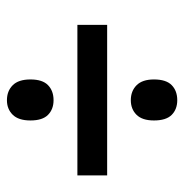

<svg xmlns="http://www.w3.org/2000/svg" viewBox="-9 -628 529 551"><g transform="rotate(90 255.5 -352.5)"><path d="M51.3 -310.1V-395.5H483.4V-310.1ZM267.6 -107.9Q241.2 -107.9 224.6 -124.5Q208 -141.1 208 -175.3Q208 -210 224.4 -225.8Q240.7 -241.7 267.6 -241.7Q293.5 -241.7 309.6 -225.8Q325.7 -210 325.7 -175.3Q325.7 -141.1 309.3 -124.5Q293 -107.9 267.6 -107.9ZM267.6 -463.4Q241.2 -463.4 224.6 -480Q208 -496.6 208 -529.8Q208 -564.9 224.4 -580.8Q240.7 -596.7 267.6 -596.7Q293.5 -596.7 309.6 -580.8Q325.7 -564.9 325.7 -529.8Q325.7 -496.1 309.3 -479.7Q293 -463.4 267.6 -463.4Z"/></g></svg>

Font: Open Sans SemiCondensed SemiBold
Style: Italic
Weight: 600
Width: 4
Italic angle: -12°
Designer: Monotype Design Team
Foundry: Monotype Imaging Inc.
Version: Version 3.000